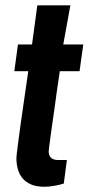

<svg xmlns="http://www.w3.org/2000/svg" viewBox="-20 -694 335 726"><path d="M42 -96.2Q42 -100.6 43.9 -117.2Q45.9 -133.8 49.1 -158Q52.2 -182.1 56.2 -211.2Q60.1 -240.2 64.5 -270Q74.2 -339.8 86.9 -424.8H34.2L47.9 -525.9H101.1L121.1 -673.8H246.1L219.2 -525.9H294.9L280.8 -424.8H206.1Q193.8 -342.8 185.1 -276.9Q181.2 -249 177.2 -221.9Q173.3 -194.8 170.4 -173.1Q167.5 -151.4 165.8 -137.5Q164.1 -123.5 164.1 -122.1Q164.1 -88.9 200.2 -88.9H232.9L221.2 0Q214.8 2.4 205.8 4.4Q196.8 6.3 186.8 8.3Q176.8 10.3 166.7 11.2Q156.7 12.2 147.9 12.2Q117.7 12.2 97.4 3.4Q77.1 -5.4 64.9 -20.3Q52.7 -35.2 47.4 -54.7Q42 -74.2 42 -96.2Z"/></svg>

Font: Archivo Narrow
Style: Bold Italic
Weight: 700
Italic angle: -8°
Designer: Hector Gatti
Foundry: Hector Gatti
Version: 1.002; ttfautohint (v0.8)